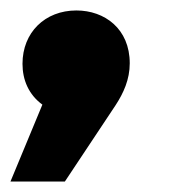

<svg xmlns="http://www.w3.org/2000/svg" viewBox="-139 -912 333 367"><path d="M7 -892C-53 -892 -96 -850 -96 -790C-96 -759 -84 -731 -58 -712L-119 -565H-15L82 -711C97 -734 109 -760 109 -791C109 -857 61 -892 7 -892Z"/></svg>

Font: Montserrat arm Black
Style: Regular
Weight: 900
Designer: Julieta Ulanovsky
Foundry: Julieta Ulanovsky
Version: Version 6.000;PS 006.000;hotconv 1.0.88;makeotf.lib2.5.64775